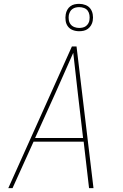

<svg xmlns="http://www.w3.org/2000/svg" viewBox="-20 -976 640 996"><path d="M23 0 353 -735H377L465 0H442L414 -241H154L45 0ZM162 -260H411L384 -490Q378 -543 372 -596Q366 -649 360 -702Q337 -649 313 -596Q289 -543 266 -490ZM391 -814Q373 -814 357.5 -820Q342 -826 332.5 -838.5Q323 -851 320.5 -868Q318 -885 321 -902Q323 -914 329 -925Q335 -936 345 -943.5Q355 -951 367 -953.5Q379 -956 391 -956Q408 -956 423.5 -950Q439 -944 448.5 -931.5Q458 -919 461 -902Q464 -885 461 -868Q459 -856 452.5 -845Q446 -834 436 -826.5Q426 -819 414 -816.5Q402 -814 391 -814ZM391 -831Q399 -831 408.5 -833Q418 -835 425.5 -840.5Q433 -846 438 -854.5Q443 -863 444 -872Q446 -885 444 -898Q442 -911 435 -920.5Q428 -930 416 -934.5Q404 -939 391 -939Q382 -939 373 -937Q364 -935 356 -929.5Q348 -924 343.5 -915.5Q339 -907 337 -898Q335 -885 337 -872Q339 -859 346.5 -849.5Q354 -840 366 -835.5Q378 -831 391 -831Z"/></svg>

Font: Iosevka SS04 Thin Extended
Style: Italic
Weight: 100
Width: 7
Italic angle: -9°
Monospace: yes
Designer: Belleve Invis
Foundry: Belleve Invis
Version: Version 19.0.0; ttfautohint (v1.8.4)